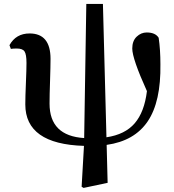

<svg xmlns="http://www.w3.org/2000/svg" viewBox="-20 -713 870 959"><path d="M494.1 -693.4 511.7 -27.3Q604.5 -41 652.8 -97.2Q701.2 -153.3 713.9 -257.8Q640.6 -419.9 640.6 -470.7Q640.6 -508.8 662.6 -529.8Q684.6 -550.8 712.9 -550.8Q755.9 -550.8 772.5 -524.4Q781.2 -465.8 781.2 -392.6Q784.2 -205.1 717.8 -106.9Q651.4 -8.8 512.7 10.7L517.6 200.2L397.5 225.6L387.7 219.7L399.4 15.6Q106.4 6.8 106.4 -191.4Q106.4 -229.5 109.4 -298.3Q112.3 -367.2 112.3 -398.4Q112.3 -441.4 102.5 -456.1Q92.8 -470.7 63.5 -470.7Q45.9 -470.7 34.2 -468.8L27.3 -487.3Q59.6 -545.9 127.9 -545.9Q232.4 -545.9 232.4 -418.9Q232.4 -380.9 230 -309.1Q227.5 -237.3 227.5 -195.3Q227.5 -34.2 400.4 -23.4L411.1 -693.4Z"/></svg>

Font: GenRyuMin TW TTF Bold
Style: Regular
Weight: 700
Version: Version 1.300